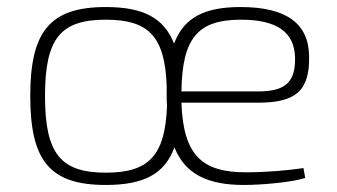

<svg xmlns="http://www.w3.org/2000/svg" viewBox="-20 -514 958 546"><path d="M679 -24C556 -24 501 -71 496 -222H714C820 -222 861 -255 859 -354C858 -446 796 -494 664 -494C563 -494 503 -465 475 -390C446 -464 386 -494 281 -494C123 -494 66 -426 66 -241C66 -55 123 12 281 12C387 12 448 -18 476 -95C506 -20 569 12 673 12C726 12 813 4 848 -8L843 -36C803 -30 740 -24 679 -24ZM281 -23C153 -23 108 -76 108 -241C108 -406 153 -458 281 -458C401 -458 449 -412 454 -270V-243C454 -233 454 -223 455 -214C450 -70 402 -23 281 -23ZM665 -458C767 -458 816 -423 819 -353C821 -280 792 -254 713 -254H496C498 -405 542 -458 665 -458Z"/></svg>

Font: Exo 2 Extra Light
Style: Regular
Weight: 250
Designer: Natanael Gama
Version: Version 1.001;PS 001.001;hotconv 1.0.88;makeotf.lib2.5.64775